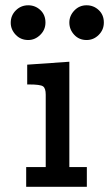

<svg xmlns="http://www.w3.org/2000/svg" viewBox="-20 -714 429 734"><path d="M21 -627Q21 -654.8 40.5 -674.3Q60.1 -693.8 87.9 -693.8Q114.7 -693.8 134.3 -675.5Q153.8 -657.2 153.8 -627.9Q153.8 -600.1 133.8 -580.6Q113.8 -561 87.9 -561Q59.1 -561 40 -581.1Q21 -601.1 21 -627ZM80.1 0V-75.2H154.8V-352.1Q154.8 -377 144.3 -384Q133.8 -391.1 91.8 -391.1H84V-466.8L245.1 -478V-75.2H312V0ZM245.1 -627.9Q245.1 -653.8 264.2 -673.8Q283.2 -693.8 311 -693.8Q337.9 -693.8 357.4 -675.5Q377 -657.2 377 -627.9Q377 -600.1 357.4 -580.6Q337.9 -561 311 -561Q282.2 -561 263.7 -581.1Q245.1 -601.1 245.1 -627.9Z"/></svg>

Font: CMU Concrete
Style: Bold
Weight: 700
Version: Version 0.7.0